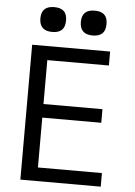

<svg xmlns="http://www.w3.org/2000/svg" viewBox="-61 -982 723 1028"><g transform="rotate(5 300.0 -468.0)"><path d="M88 -725H507V-650H176V-414H493V-341H176V-73H520V0H88ZM119.5 -870Q119.5 -936 188.5 -936Q223.5 -936 240.5 -919.8Q257.5 -903.5 257.5 -870Q257.5 -836 240.5 -819.2Q223.5 -802.5 188.5 -802.5Q119.5 -802.5 119.5 -870ZM337 -870Q337 -936 406 -936Q441 -936 458 -919.8Q475 -903.5 475 -870Q475 -836 458 -819.2Q441 -802.5 406 -802.5Q337 -802.5 337 -870Z"/></g></svg>

Font: JuliaMono
Style: Regular
Weight: 400
Monospace: yes
Designer: cormullion
Foundry: corm
Version: Version 0.055; ttfautohint (v1.8.4)